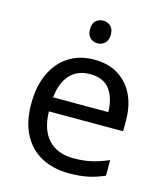

<svg xmlns="http://www.w3.org/2000/svg" viewBox="-112 -822 787 917"><g transform="rotate(15 282.0 -363.5)"><path d="M292 -546Q361 -546 410.5 -516Q460 -486 486.5 -431.5Q513 -377 513 -304V-251H146Q148 -160 192.5 -112.5Q237 -65 317 -65Q368 -65 407.5 -74.5Q447 -84 489 -102V-25Q448 -7 408 1.5Q368 10 313 10Q237 10 178.5 -21Q120 -52 87.5 -113.5Q55 -175 55 -264Q55 -352 84.5 -415Q114 -478 167.5 -512Q221 -546 292 -546ZM291 -474Q228 -474 191.5 -433.5Q155 -393 148 -321H421Q420 -389 389 -431.5Q358 -474 291 -474ZM286 -737Q306 -737 321.5 -723.5Q337 -710 337 -681Q337 -653 321.5 -639Q306 -625 286 -625Q264 -625 249 -639Q234 -653 234 -681Q234 -710 249 -723.5Q264 -737 286 -737Z"/></g></svg>

Font: Noto Sans Chakma
Style: Regular
Weight: 400
Designer: Zachary Quinn Scheuren - Monotype Design Team
Foundry: Monotype Imaging Inc.
Version: Version 2.003; ttfautohint (v1.8.4.7-5d5b)